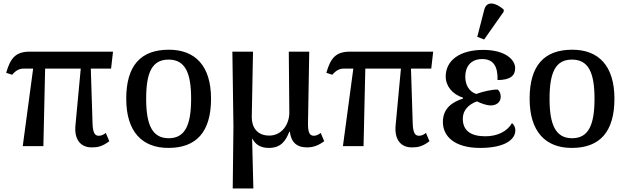

<svg xmlns="http://www.w3.org/2000/svg" viewBox="-20 -829 3558 1089"><path d="M109 0H226L236 -440H438L408 -119C400 -39 436 7 500 7C532 7 559 3 600 -28L580 -75C564 -62 551 -59 540 -59C521 -59 507 -71 505 -126L495 -440H610L621 -536H149C68 -536 39 -499 15 -416L49 -405C71 -431 91 -440 115 -440H168Z M935 10C1094 10 1177 -81 1177 -269C1177 -457 1086 -547 938 -547C778 -547 696 -457 696 -269C696 -81 787 10 935 10ZM937 -45C843 -45 809 -122 809 -269C809 -417 842 -491 936 -491C1030 -491 1064 -417 1064 -269C1064 -122 1031 -45 937 -45Z M1300 240H1417L1410 -42H1412C1428 -10 1458 10 1504 10C1571 10 1599 -26 1621 -82H1624C1631 -24 1661 7 1722 7C1763 7 1793 -9 1819 -28L1799 -75C1786 -65 1773 -59 1761 -59C1736 -59 1726 -76 1727 -134L1734 -536H1618L1621 -191C1621 -124 1579 -60 1507 -60C1435 -60 1407 -112 1408 -166L1415 -536H1298L1304 -112Z M1925 0H2042L2052 -440H2254L2224 -119C2216 -39 2252 7 2316 7C2348 7 2375 3 2416 -28L2396 -75C2380 -62 2367 -59 2356 -59C2337 -59 2323 -71 2321 -126L2311 -440H2426L2437 -536H1965C1884 -536 1855 -499 1831 -416L1865 -405C1887 -431 1907 -440 1931 -440H1984Z M2726 -605 2837 -763V-775C2795 -812 2741 -828 2727 -775L2687 -620ZM2703 10C2846 10 2903 -39 2903 -90C2903 -108 2894 -123 2884 -131C2857 -84 2802 -56 2733 -56C2650 -56 2605 -88 2605 -156C2605 -204 2638 -237 2685 -254C2709 -242 2743 -231 2760 -231C2795 -230 2820 -249 2820 -280C2820 -294 2816 -310 2803 -321C2777 -322 2724 -312 2681 -296C2642 -309 2619 -345 2619 -394C2619 -445 2645 -494 2715 -494C2779 -494 2804 -452 2802 -375C2874 -375 2902 -400 2902 -442C2902 -493 2842 -546 2721 -546C2587 -546 2508 -486 2508 -395C2508 -341 2546 -294 2606 -275V-270C2548 -251 2492 -217 2492 -137C2492 -56 2558 10 2703 10Z M3223 10C3382 10 3465 -81 3465 -269C3465 -457 3374 -547 3226 -547C3066 -547 2984 -457 2984 -269C2984 -81 3075 10 3223 10ZM3225 -45C3131 -45 3097 -122 3097 -269C3097 -417 3130 -491 3224 -491C3318 -491 3352 -417 3352 -269C3352 -122 3319 -45 3225 -45Z"/></svg>

Font: Noto Serif Medium
Style: Regular
Weight: 500
Designer: Monotype Design Team
Foundry: Monotype Imaging Inc.
Version: Version 2.013